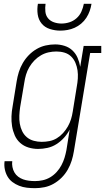

<svg xmlns="http://www.w3.org/2000/svg" viewBox="-20 -770 549 1003"><path d="M163 213Q141 213 120 210.5Q99 208 80 200.5Q61 193 45 181Q29 169 19 151.5Q9 134 5 113.5Q1 93 4 72H44Q42 87 45 102.5Q48 118 55.5 131Q63 144 75 153Q87 162 101 167Q115 172 131 174Q147 176 163 176Q183 176 203.5 171.5Q224 167 242.5 156Q261 145 276 128.5Q291 112 301 93Q311 74 317 54.5Q323 35 327 14L344 -93Q332 -70 314.5 -50.5Q297 -31 275 -17Q253 -3 228 2.5Q203 8 179 8Q153 8 128.5 0.5Q104 -7 85.5 -23.5Q67 -40 57 -63Q47 -86 43 -111Q39 -136 40 -162.5Q41 -189 46 -215L67 -345Q71 -370 78.5 -394Q86 -418 99 -440.5Q112 -463 130.5 -482Q149 -501 171.5 -514Q194 -527 218.5 -532.5Q243 -538 268 -538Q293 -538 317 -530.5Q341 -523 358.5 -506.5Q376 -490 385.5 -467.5Q395 -445 399 -421L417 -530H509V-493H451L366 20Q362 45 354.5 69Q347 93 334 116Q321 139 302 158Q283 177 260 190Q237 203 212 208Q187 213 163 213ZM198 -29Q218 -29 238.5 -33Q259 -37 277 -48Q295 -59 309.5 -75Q324 -91 334.5 -109.5Q345 -128 351 -147.5Q357 -167 360 -187L381 -317Q385 -338 386.5 -360Q388 -382 385 -402.5Q382 -423 374 -442Q366 -461 351.5 -475Q337 -489 317 -495Q297 -501 275 -501Q254 -501 233.5 -496.5Q213 -492 194 -481Q175 -470 159.5 -454Q144 -438 133 -419Q122 -400 116 -380Q110 -360 107 -339L85 -209Q82 -188 81 -166Q80 -144 83.5 -123.5Q87 -103 96 -84.5Q105 -66 120.5 -53Q136 -40 156.5 -34.5Q177 -29 198 -29ZM295 -610Q267 -610 240.5 -618.5Q214 -627 197.5 -647Q181 -667 177 -694.5Q173 -722 178 -750H218Q215 -730 217 -709.5Q219 -689 231 -674.5Q243 -660 262 -653.5Q281 -647 301 -647Q322 -647 342.5 -653.5Q363 -660 379.5 -674.5Q396 -689 405 -709Q414 -729 418 -750H458Q455 -731 448.5 -712.5Q442 -694 431 -677Q420 -660 404 -646.5Q388 -633 370 -625Q352 -617 333 -613.5Q314 -610 295 -610Z"/></svg>

Font: Iosevka Slab Extralight
Style: Italic
Weight: 200
Italic angle: -9°
Monospace: yes
Designer: Belleve Invis
Foundry: Belleve Invis
Version: Version 11.1.1; ttfautohint (v1.8.3)